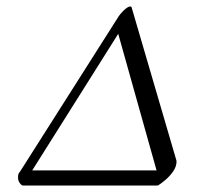

<svg xmlns="http://www.w3.org/2000/svg" viewBox="-20 -571 644 596"><path d="M52 5Q47 5 41.5 -2.5Q36 -10 36 -20Q36 -26 37 -30Q38 -34 42 -38L345 -515Q352 -527 364.5 -539Q377 -551 385 -551Q386 -551 387 -550H388L527 -75Q527 -73 528 -72V-70Q528 -54 517.5 -39Q507 -24 493.5 -12.5Q480 -1 470 5ZM80 -42H466L347 -466Z"/></svg>

Font: Allura
Style: Regular
Weight: 400
Designer: Robert E. Leuschke
Foundry: Robert E. Leuschke
Version: Version 1.110